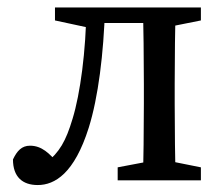

<svg xmlns="http://www.w3.org/2000/svg" viewBox="-20 -495 616 527"><path d="M83.5 12.9C130.7 12.9 184.1 -19.3 223.5 -144.2C249.7 -227.6 264.5 -347.5 268.4 -474.5H217.2C216 -355.2 200.3 -237.5 179.1 -168.8C160.6 -107.3 143.8 -77.7 105 -46.3L139.5 -46.2C115.6 -74.2 94.5 -95.1 62.4 -95.1C39.6 -95.1 26.7 -80.8 15.6 -57.4C15.6 -9.4 41.8 12.9 83.5 12.9ZM130.9 -438.9 223.8 -418.9H237.2V-474.5H130.9V-438.9ZM236.8 -431.9H417.2V-474.5H236.8V-431.9ZM303 0H531.4V-35.7L431.6 -55.7H408.5L303 -35.7V0ZM371.9 0H462.5C460.5 -45 459.5 -146.1 459.5 -210V-264.5C459.5 -328.5 460.5 -429.5 462.5 -474.5H371.9C373.9 -429.5 374.9 -328.5 374.9 -264.5V-210C374.9 -146.1 373.9 -45 371.9 0ZM417.2 -418.9H431.6L531.4 -438.9V-474.5H417.2V-418.9Z"/></svg>

Font: Source Serif Variable
Style: Regular
Weight: 389
Designer: Frank Grießhammer
Foundry: Adobe Systems Incorporated
Version: Version 3.001;hotconv 1.0.111;makeotfexe 2.5.65597